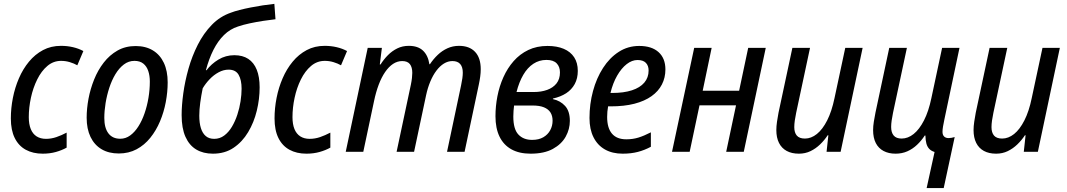

<svg xmlns="http://www.w3.org/2000/svg" viewBox="-20 -785 5517 993"><path d="M201.2 9.8Q150.4 9.8 113.3 -10.5Q76.2 -30.8 56.2 -71.3Q36.1 -111.8 36.1 -172.4Q36.1 -225.1 46.6 -278.6Q57.1 -332 77.9 -380.1Q98.6 -428.2 129.9 -466.1Q161.1 -503.9 202.4 -525.9Q243.7 -547.9 295.4 -547.9Q328.1 -547.9 357.4 -541Q386.7 -534.2 411.1 -521L379.9 -447.3Q362.8 -457 341.1 -463.6Q319.3 -470.2 295.9 -470.2Q255.9 -470.2 224.9 -443.8Q193.8 -417.5 172.4 -374Q150.9 -330.6 139.9 -279.5Q128.9 -228.5 128.9 -179.2Q128.9 -142.6 139.2 -117.4Q149.4 -92.3 169.4 -79.6Q189.5 -66.9 217.8 -66.9Q245.1 -66.9 271.5 -75.9Q297.9 -85 324.7 -99.1V-21.5Q300.3 -7.8 269 1Q237.8 9.8 201.2 9.8Z M594.2 8.8Q542.5 8.8 505.4 -13.2Q468.3 -35.2 448.2 -76.7Q428.2 -118.2 428.2 -176.3Q428.2 -223.1 437.7 -274.2Q447.3 -325.2 466.8 -373.8Q486.3 -422.4 516.6 -461.4Q546.9 -500.5 587.9 -523.7Q628.9 -546.9 681.6 -546.9Q733.4 -546.9 770.5 -524.4Q807.6 -502 827.4 -460Q847.2 -418 847.2 -358.9Q847.2 -309.1 837.4 -257.1Q827.6 -205.1 807.6 -157.5Q787.6 -109.9 757.3 -72.3Q727.1 -34.7 686.3 -12.9Q645.5 8.8 594.2 8.8ZM602.1 -67.4Q629.9 -67.4 653.3 -84.5Q676.8 -101.6 695.6 -131.1Q714.4 -160.6 727.5 -198.5Q740.7 -236.3 747.8 -278.8Q754.9 -321.3 754.9 -363.3Q754.9 -393.6 746.8 -417.7Q738.8 -441.9 721.2 -456.1Q703.6 -470.2 675.3 -470.2Q645 -470.2 620.4 -451.4Q595.7 -432.6 576.9 -401.4Q558.1 -370.1 545.4 -331.3Q532.7 -292.5 526.1 -252Q519.5 -211.4 519.5 -174.8Q519.5 -123 540.8 -95.2Q562 -67.4 602.1 -67.4Z M1081.1 9.8Q1031.2 9.8 995.1 -11.7Q959 -33.2 939.2 -77.4Q919.4 -121.6 919.4 -189.9Q919.4 -240.2 928 -302.5Q936.5 -364.7 954.8 -429.7Q973.1 -494.6 1002.9 -553.5Q1032.7 -612.3 1075.2 -656.2Q1117.7 -700.2 1174.8 -719.7Q1192.4 -726.6 1219 -733.4Q1245.6 -740.2 1276.6 -746.3Q1307.6 -752.4 1339.4 -757.3Q1371.1 -762.2 1398.9 -765.1L1404.8 -685.5Q1374 -682.1 1339.6 -676.8Q1305.2 -671.4 1271.7 -664.3Q1238.3 -657.2 1210.9 -647.9Q1169.9 -634.8 1138.4 -603.8Q1106.9 -572.8 1083.7 -526.9Q1060.5 -481 1044.9 -421.9H1048.3Q1072.3 -454.1 1109.6 -476.8Q1147 -499.5 1191.9 -499.5Q1234.9 -499.5 1263.9 -480.5Q1293 -461.4 1307.9 -424.3Q1322.8 -387.2 1322.8 -333Q1322.8 -272.9 1308.1 -212.4Q1293.5 -151.9 1263.4 -101.6Q1233.4 -51.3 1188.2 -20.8Q1143.1 9.8 1081.1 9.8ZM1087.9 -66.9Q1116.7 -66.9 1139.6 -84Q1162.6 -101.1 1179.4 -129.4Q1196.3 -157.7 1207.5 -191.9Q1218.8 -226.1 1224.1 -261.2Q1229.5 -296.4 1229.5 -326.2Q1229.5 -371.6 1214.1 -398.2Q1198.7 -424.8 1162.1 -424.8Q1136.2 -424.8 1110.8 -411.1Q1085.4 -397.5 1064.2 -375.2Q1043 -353 1028.3 -328.1Q1020.5 -290 1015.6 -253.9Q1010.7 -217.8 1010.7 -186.5Q1010.7 -148.9 1019 -122.3Q1027.3 -95.7 1044.2 -81.3Q1061 -66.9 1087.9 -66.9Z M1564.9 9.8Q1514.2 9.8 1477.1 -10.5Q1439.9 -30.8 1419.9 -71.3Q1399.9 -111.8 1399.9 -172.4Q1399.9 -225.1 1410.4 -278.6Q1420.9 -332 1441.7 -380.1Q1462.4 -428.2 1493.7 -466.1Q1524.9 -503.9 1566.2 -525.9Q1607.4 -547.9 1659.2 -547.9Q1691.9 -547.9 1721.2 -541Q1750.5 -534.2 1774.9 -521L1743.7 -447.3Q1726.6 -457 1704.8 -463.6Q1683.1 -470.2 1659.7 -470.2Q1619.6 -470.2 1588.6 -443.8Q1557.6 -417.5 1536.1 -374Q1514.6 -330.6 1503.7 -279.5Q1492.7 -228.5 1492.7 -179.2Q1492.7 -142.6 1502.9 -117.4Q1513.2 -92.3 1533.2 -79.6Q1553.2 -66.9 1581.5 -66.9Q1608.9 -66.9 1635.3 -75.9Q1661.6 -85 1688.5 -99.1V-21.5Q1664.1 -7.8 1632.8 1Q1601.6 9.8 1564.9 9.8Z M1768.1 0 1881.8 -537.6H1955.1L1944.3 -451.7H1948.2Q1964.8 -478 1986.3 -499.8Q2007.8 -521.5 2034.7 -534.7Q2061.5 -547.9 2094.2 -547.9Q2141.6 -547.9 2167.7 -523.2Q2193.8 -498.5 2200.7 -453.1H2203.6Q2221.2 -479.5 2243.7 -501Q2266.1 -522.5 2293.9 -535.2Q2321.8 -547.9 2354 -547.9Q2407.7 -547.9 2437 -516.8Q2466.3 -485.8 2466.3 -427.2Q2466.3 -408.7 2463.6 -388.7Q2460.9 -368.7 2456.5 -348.1L2382.8 0H2292L2364.7 -343.8Q2369.1 -363.8 2371.3 -380.4Q2373.5 -397 2373.5 -409.2Q2373.5 -438.5 2360.1 -453.9Q2346.7 -469.2 2319.8 -469.2Q2296.9 -469.2 2275.9 -456.3Q2254.9 -443.4 2237.1 -419.7Q2219.2 -396 2205.6 -363.5Q2191.9 -331.1 2183.6 -292L2121.6 0H2031.2L2105 -347.2Q2108.9 -366.2 2110.6 -381.6Q2112.3 -397 2112.3 -408.2Q2112.3 -437.5 2099.9 -453.4Q2087.4 -469.2 2060.1 -469.2Q2035.2 -469.2 2012.9 -454.6Q1990.7 -439.9 1971.9 -412.6Q1953.1 -385.3 1938.7 -347.2Q1924.3 -309.1 1914.6 -262.7L1858.9 0Z M2724.1 9.8Q2665.5 9.8 2625 -12.7Q2584.5 -35.2 2563.5 -78.4Q2542.5 -121.6 2542.5 -184.1Q2542.5 -235.4 2552.5 -287.1Q2562.5 -338.9 2583.5 -385.7Q2604.5 -432.6 2636.5 -469Q2668.5 -505.4 2712.2 -526.4Q2755.9 -547.4 2811.5 -547.4Q2860.4 -547.4 2895.5 -532.5Q2930.7 -517.6 2949.5 -488.8Q2968.3 -460 2968.3 -418.5Q2968.3 -379.4 2952.4 -350.3Q2936.5 -321.3 2908 -302.7Q2879.4 -284.2 2839.8 -275.4L2839.4 -272.5Q2877.9 -264.2 2902.6 -237.1Q2927.2 -210 2927.2 -159.7Q2927.2 -117.2 2905.8 -78.4Q2884.3 -39.6 2839.4 -14.9Q2794.4 9.8 2724.1 9.8ZM2731.9 -61.5Q2766.6 -61.5 2790 -75.2Q2813.5 -88.9 2825.7 -111.6Q2837.9 -134.3 2837.9 -160.6Q2837.9 -186 2826.9 -203.4Q2815.9 -220.7 2793.2 -230Q2770.5 -239.3 2734.4 -239.3H2638.7Q2637.2 -226.6 2636 -212.4Q2634.8 -198.2 2634.8 -182.6Q2634.8 -117.2 2660.9 -89.4Q2687 -61.5 2731.9 -61.5ZM2651.4 -309.1H2741.2Q2779.3 -309.1 2809.8 -320.1Q2840.3 -331.1 2858.2 -353.5Q2876 -376 2876 -410.6Q2876 -439.9 2858.9 -457.5Q2841.8 -475.1 2806.2 -475.1Q2768.6 -475.1 2738.3 -455.1Q2708 -435.1 2686.3 -397.9Q2664.6 -360.8 2651.4 -309.1Z M3200.2 9.8Q3147 9.8 3108.6 -12Q3070.3 -33.7 3049.6 -75Q3028.8 -116.2 3028.8 -174.8Q3028.8 -247.1 3046.9 -314Q3064.9 -380.9 3098.9 -433.6Q3132.8 -486.3 3180.2 -516.8Q3227.5 -547.4 3286.1 -547.4Q3350.6 -547.4 3386 -515.4Q3421.4 -483.4 3421.4 -425.8Q3421.4 -383.3 3403.3 -348.1Q3385.3 -313 3349.6 -287.6Q3314 -262.2 3261.2 -248.5Q3208.5 -234.9 3138.2 -234.9H3125Q3122.6 -221.7 3121.3 -207.8Q3120.1 -193.8 3120.1 -180.2Q3120.1 -123 3145 -93.8Q3169.9 -64.5 3219.2 -64.5Q3252.9 -64.5 3282 -73.5Q3311 -82.5 3346.2 -100.6V-25.9Q3313.5 -8.3 3278.6 0.7Q3243.7 9.8 3200.2 9.8ZM3137.2 -304.2H3146Q3206.1 -304.2 3248 -317.9Q3290 -331.5 3312.3 -357.7Q3334.5 -383.8 3334.5 -420.4Q3334.5 -445.3 3320.3 -460Q3306.2 -474.6 3277.3 -474.6Q3248.5 -474.6 3221.2 -453.4Q3193.8 -432.1 3171.9 -394Q3149.9 -356 3137.2 -304.2Z M3455.6 0 3570.3 -537.6H3660.6L3614.3 -315.9H3802.7L3849.6 -537.6H3940.4L3826.7 0H3735.8L3786.6 -240.2H3597.7L3546.9 0Z M4111.8 9.8Q4074.7 9.8 4048.6 -4.4Q4022.5 -18.6 4008.8 -45.9Q3995.1 -73.2 3995.1 -112.3Q3995.1 -131.8 3998.5 -155.3Q4002 -178.7 4006.3 -201.7L4078.1 -537.6H4169.4L4097.7 -201.7Q4093.3 -180.7 4090.6 -161.9Q4087.9 -143.1 4087.9 -127.4Q4087.9 -99.1 4101.1 -83.7Q4114.3 -68.4 4143.1 -68.4Q4175.3 -68.4 4204.8 -92Q4234.4 -115.7 4258.1 -162.4Q4281.7 -209 4295.9 -277.3L4351.6 -537.6H4441.4L4327.6 0H4254.9L4264.2 -85.4H4260.7Q4243.7 -59.6 4221.4 -38.1Q4199.2 -16.6 4171.9 -3.4Q4144.5 9.8 4111.8 9.8Z M4772.5 187.5 4813.5 1Q4796.9 -3.9 4786.4 -14.6Q4775.9 -25.4 4771.2 -42.5Q4766.6 -59.6 4766.1 -84H4762.7Q4745.1 -57.1 4722.7 -35.9Q4700.2 -14.6 4672.6 -2.4Q4645 9.8 4611.8 9.8Q4575.7 9.8 4549.6 -4.2Q4523.4 -18.1 4509.5 -45.2Q4495.6 -72.3 4495.6 -112.3Q4495.6 -131.8 4499.3 -155.5Q4502.9 -179.2 4507.8 -202.6L4579.1 -537.6H4670.4L4598.6 -201.7Q4594.2 -180.7 4591.6 -162.1Q4588.9 -143.6 4588.9 -128.4Q4588.9 -99.6 4602.1 -84Q4615.2 -68.4 4643.1 -68.4Q4675.8 -68.4 4705.3 -92Q4734.9 -115.7 4758.8 -162.4Q4782.7 -209 4796.9 -277.3L4852.5 -537.6H4942.4L4864.3 -167.5Q4859.9 -146.5 4857.2 -130.9Q4854.5 -115.2 4854.5 -103Q4854.5 -87.4 4862.8 -79.1Q4871.1 -70.8 4886.2 -70.8Q4893.6 -70.8 4901.4 -72.3Q4909.2 -73.7 4917.5 -76.2L4860.8 187.5Z M5131.8 9.8Q5094.7 9.8 5068.6 -4.4Q5042.5 -18.6 5028.8 -45.9Q5015.1 -73.2 5015.1 -112.3Q5015.1 -131.8 5018.6 -155.3Q5022 -178.7 5026.4 -201.7L5098.1 -537.6H5189.5L5117.7 -201.7Q5113.3 -180.7 5110.6 -161.9Q5107.9 -143.1 5107.9 -127.4Q5107.9 -99.1 5121.1 -83.7Q5134.3 -68.4 5163.1 -68.4Q5195.3 -68.4 5224.9 -92Q5254.4 -115.7 5278.1 -162.4Q5301.8 -209 5315.9 -277.3L5371.6 -537.6H5461.4L5347.7 0H5274.9L5284.2 -85.4H5280.8Q5263.7 -59.6 5241.5 -38.1Q5219.2 -16.6 5191.9 -3.4Q5164.6 9.8 5131.8 9.8Z"/></svg>

Font: Open Sans SemiCondensed Medium
Style: Italic
Weight: 500
Width: 4
Italic angle: -12°
Designer: Monotype Design Team
Foundry: Monotype Imaging Inc.
Version: Version 3.000